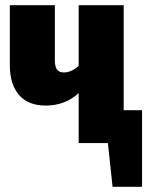

<svg xmlns="http://www.w3.org/2000/svg" viewBox="-20 -553 569 742"><path d="M529 -127V169H415L397 0H284V-193Q231 -145 157 -145Q89 -145 53.5 -186Q18 -227 18 -301V-533H192V-321Q192 -295 200.5 -284Q209 -273 227 -273Q242 -273 257 -280Q272 -287 284 -299V-533H458V-127Z"/></svg>

Font: Fira Sans Condensed ExtraBold
Style: Regular
Weight: 800
Width: 3
Designer: Carrois Corporate & Edenspiekermann AG
Foundry: Carrois Corporate GbR & Edenspiekermann AG
Version: Version 4.203